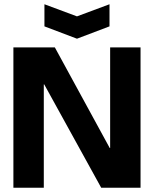

<svg xmlns="http://www.w3.org/2000/svg" viewBox="-20 -883 724 903"><path d="M43 0V-660H238L496 -187H498V-660H641V0H456L188 -486H186V0ZM189 -863 342 -806 495 -863V-759L342 -701L189 -759Z"/></svg>

Font: Bricolage Grotesque 96pt Bricolage Grotesque 48pt Regular
Style: Bold
Weight: 700
Designer: Mathieu Triay
Foundry: Atelier Triay
Version: Version 1.001; ttfautohint (v1.8.4.7-5d5b);gftools[0.9.33.de